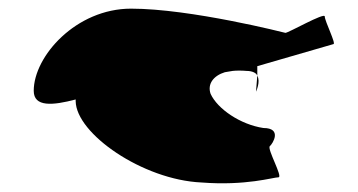

<svg xmlns="http://www.w3.org/2000/svg" viewBox="-20 -730 828 444"><path d="M58 -520C58 -482 102 -486 155 -500V-496C156 -421 310 -314 446 -308C549 -300 612 -320 624 -320C635 -320 597 -386 604 -392C611 -398 633 -434 589 -434C536 -442 483 -478 467 -513C459 -536 474 -555 500 -563L518 -566C526 -567 540 -567 550 -566C564 -566 573 -561 575 -555V-577L751 -628C758 -628 731 -681 731 -692C731 -702 647 -654 640 -654C640 -654 421 -710 283 -710C156 -710 58 -600 58 -520ZM572 -518C572 -518 583 -541 575 -555Z"/></svg>

Font: Ampere
Style: SCUltExt
Weight: 400
Version: Version 1